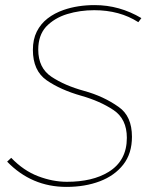

<svg xmlns="http://www.w3.org/2000/svg" viewBox="-20 -727 632 753"><path d="M240.5 6Q104 6 8 -93L24 -108Q72.5 -57.5 129.8 -35.8Q187 -14 242.5 -14Q342.5 -14 405.5 -52.5Q477.5 -96.5 477.5 -186.5Q477.5 -260.5 425 -295.5Q372.5 -330.5 298.5 -351.5Q217.5 -374.5 163.2 -412Q109 -449.5 109 -531.5Q109 -572.5 124.2 -603Q139.5 -633.5 166.5 -654.5Q193.5 -675.5 229.5 -688Q284 -707 351.5 -707Q448.5 -707 534.5 -656L522.5 -640Q449.5 -687 349.5 -687Q293.5 -687 243.5 -671.8Q193.5 -656.5 160.5 -622Q130 -588 130 -532.5Q130 -460.5 181.8 -426Q233.5 -391.5 310 -370.5Q386.5 -349.5 445.5 -307.5Q497.5 -271.5 497.5 -190.5Q497.5 -125 463.5 -81.5Q429.5 -38 371.5 -16Q313.5 6 240.5 6Z"/></svg>

Font: Argentum Sans Thin
Style: Italic
Weight: 100
Italic angle: -11°
Designer: Julieta Ulanovsky (font), Cristiano Sobral (main changes and remaster)
Foundry: Julieta Ulanovsky (font), Cristiano Sobral (main changes and remaster)
Version: Version 2.007;June 15, 2022;FontCreator 14.0.0.2814 64-bit; 